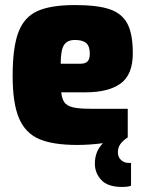

<svg xmlns="http://www.w3.org/2000/svg" viewBox="-20 -568 575 759"><path d="M488 76H498V166Q488 171 462 171Q406 171 380.5 143.5Q355 116 355 79Q355 30 387 -2Q335 5 285 5Q189 5 134.5 -18.5Q80 -42 55 -101Q30 -160 30 -268Q30 -380 52.5 -440Q75 -500 127.5 -524Q180 -548 276 -548Q365 -548 413.5 -531.5Q462 -515 483.5 -474.5Q505 -434 505 -357Q505 -273 457 -238Q409 -203 318 -203H222Q225 -177 234.5 -163.5Q244 -150 267.5 -144Q291 -138 338 -138H485V-25Q463 -10 454.5 3.5Q446 17 446 34Q446 53 458.5 64.5Q471 76 488 76ZM220 -316H297Q317 -316 326 -325Q335 -334 335 -356Q335 -385 321 -397.5Q307 -410 276 -410Q246 -410 233 -390Q220 -370 220 -316Z"/></svg>

Font: Exo Black
Style: Regular
Weight: 900
Designer: Natanael Gama
Foundry: Natanael Gama
Version: Version 1.500; ttfautohint (v1.6)